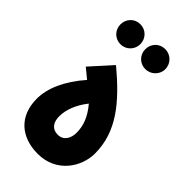

<svg xmlns="http://www.w3.org/2000/svg" viewBox="-245 -858 929 929"><g transform="rotate(45 219.5 -393.5)"><path d="M296 -654C334 -654 365 -685 365 -722C365 -761 334 -791 296 -791C257 -791 228 -761 228 -722C228 -685 257 -654 296 -654ZM126 -654C164 -654 194 -685 194 -722C194 -761 164 -791 126 -791C87 -791 58 -761 58 -722C58 -685 87 -654 126 -654ZM218 4C346 4 413 -102 413 -193C413 -342 323 -450 182 -568L84 -459L134 -418C61 -335 26 -253 26 -182C26 -61 105 4 218 4ZM221 -130C183 -130 163 -156 163 -198C163 -245 183 -295 221 -343C263 -293 279 -249 279 -201C279 -164 261 -130 221 -130Z"/></g></svg>

Font: Noto Sans Arabic UI XCn XBd
Style: Regular
Weight: 800
Width: 2
Designer: Monotype Design Team, Nadine Chahine and Nizar Qandah
Foundry: Monotype Imaging Inc.
Version: Version 2.010